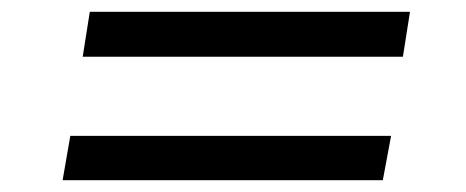

<svg xmlns="http://www.w3.org/2000/svg" viewBox="-20 -449 788 325"><path d="M120 -353 132 -429H674L662 -353ZM86 -144 99 -219H642L628 -144Z"/></svg>

Font: Nunito Sans 7pt Expanded Medium
Style: Italic
Weight: 500
Width: 7
Italic angle: -9°
Designer: Vernon Adams
Foundry: Vernon Adams
Version: Version 3.101;gftools[0.9.27]